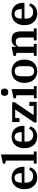

<svg xmlns="http://www.w3.org/2000/svg" viewBox="1620 -2422 814 4093"><g transform="rotate(-90 2026.5 -375.0)"><path d="M290 12Q230 12 183.5 -8Q137 -28 105 -64.5Q73 -101 56.5 -151.5Q40 -202 40 -262Q40 -324 57.5 -374.5Q75 -425 107 -460.5Q139 -496 183.5 -515Q228 -534 282 -534Q336 -534 379.5 -516.5Q423 -499 453.5 -467Q484 -435 500.5 -390.5Q517 -346 517 -291V-260H181V-224Q181 -152 218.5 -113.5Q256 -75 317 -75Q373 -75 407 -100Q441 -125 457 -162L506 -132Q497 -107 479.5 -81.5Q462 -56 435.5 -35Q409 -14 373 -1Q337 12 290 12ZM181 -318H381V-331Q381 -403 355.5 -437Q330 -471 282 -471Q234 -471 207.5 -437.5Q181 -404 181 -332Z M586 -60H650V-657L586 -670V-720L781 -760V-60H845V0H586Z M1164 12Q1104 12 1057.5 -8Q1011 -28 979 -64.5Q947 -101 930.5 -151.5Q914 -202 914 -262Q914 -324 931.5 -374.5Q949 -425 981 -460.5Q1013 -496 1057.5 -515Q1102 -534 1156 -534Q1210 -534 1253.5 -516.5Q1297 -499 1327.5 -467Q1358 -435 1374.5 -390.5Q1391 -346 1391 -291V-260H1055V-224Q1055 -152 1092.5 -113.5Q1130 -75 1191 -75Q1247 -75 1281 -100Q1315 -125 1331 -162L1380 -132Q1371 -107 1353.5 -81.5Q1336 -56 1309.5 -35Q1283 -14 1247 -1Q1211 12 1164 12ZM1055 -318H1255V-331Q1255 -403 1229.5 -437Q1204 -471 1156 -471Q1108 -471 1081.5 -437.5Q1055 -404 1055 -332Z M1463 -54 1738 -458H1558V-366H1471V-522H1894V-468L1619 -63H1815V-156H1902V0H1463Z M2108 -605Q2071 -605 2050.5 -626Q2030 -647 2030 -681V-686Q2030 -720 2050.5 -741Q2071 -762 2108 -762Q2145 -762 2165.5 -741Q2186 -720 2186 -686V-681Q2186 -647 2165.5 -626Q2145 -605 2108 -605ZM1979 -60H2043V-431L1979 -444V-494L2174 -534V-60H2238V0H1979Z M2555 -54Q2609 -54 2635.5 -87Q2662 -120 2662 -180V-342Q2662 -402 2635.5 -435Q2609 -468 2555 -468Q2501 -468 2474.5 -435Q2448 -402 2448 -342V-180Q2448 -120 2474.5 -87Q2501 -54 2555 -54ZM2555 12Q2499 12 2453.5 -6.5Q2408 -25 2375.5 -60.5Q2343 -96 2325 -146.5Q2307 -197 2307 -261Q2307 -325 2325 -375.5Q2343 -426 2375.5 -461.5Q2408 -497 2453.5 -515.5Q2499 -534 2555 -534Q2611 -534 2656.5 -515.5Q2702 -497 2734.5 -461.5Q2767 -426 2785 -375.5Q2803 -325 2803 -261Q2803 -197 2785 -146.5Q2767 -96 2734.5 -60.5Q2702 -25 2656.5 -6.5Q2611 12 2555 12Z M2883 -60H2947V-431L2883 -444V-494L3076 -534V-437H3081Q3088 -456 3100.5 -473.5Q3113 -491 3131.5 -504.5Q3150 -518 3174 -526Q3198 -534 3229 -534Q3324 -534 3364 -485.5Q3404 -437 3404 -340V-60H3468V0H3212V-60H3273V-334Q3273 -393 3251 -419.5Q3229 -446 3180 -446Q3161 -446 3143 -441Q3125 -436 3110.5 -425.5Q3096 -415 3087 -399Q3078 -383 3078 -361V-60H3139V0H2883Z M3787 12Q3727 12 3680.5 -8Q3634 -28 3602 -64.5Q3570 -101 3553.5 -151.5Q3537 -202 3537 -262Q3537 -324 3554.5 -374.5Q3572 -425 3604 -460.5Q3636 -496 3680.5 -515Q3725 -534 3779 -534Q3833 -534 3876.5 -516.5Q3920 -499 3950.5 -467Q3981 -435 3997.5 -390.5Q4014 -346 4014 -291V-260H3678V-224Q3678 -152 3715.5 -113.5Q3753 -75 3814 -75Q3870 -75 3904 -100Q3938 -125 3954 -162L4003 -132Q3994 -107 3976.5 -81.5Q3959 -56 3932.5 -35Q3906 -14 3870 -1Q3834 12 3787 12ZM3678 -318H3878V-331Q3878 -403 3852.5 -437Q3827 -471 3779 -471Q3731 -471 3704.5 -437.5Q3678 -404 3678 -332Z"/></g></svg>

Font: IBM Plex Serif SmBld
Style: Regular
Weight: 600
Designer: Mike Abbink, Paul van der Laan, Pieter van Rosmalen
Foundry: Bold Monday
Version: Version 3.001